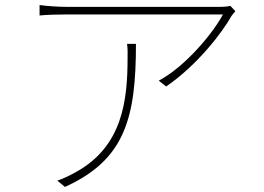

<svg xmlns="http://www.w3.org/2000/svg" viewBox="-20 -719 1040 757"><path d="M888 -696C877 -693 862 -692 851 -692H241C208 -692 167 -695 136 -699V-658C167 -661 208 -662 241 -662H859C819 -587 711 -457 606 -401L635 -378C762 -465 860 -597 892 -655C897 -663 903 -668 908 -675ZM481 -546C484 -526 483 -508 483 -491C483 -323 463 -142 280 -41C261 -30 229 -14 206 -7L236 18C473 -89 516 -254 516 -546Z"/></svg>

Font: SSpoqa Han Sans Neo Thin
Style: Regular
Weight: 100
Designer: [Spoqa Han Sans Neo] Dong-huui Kim  Younghwa Kang  Yujin Lee  [Noto Sans] Ryoko NISHIZUKA  (kana & ideographs); Paul D. 
Foundry: Spoqa (http://www.spoqa-han-sans.com)
Version: Version 1.000